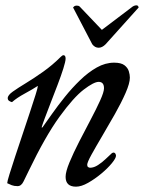

<svg xmlns="http://www.w3.org/2000/svg" viewBox="-20 -685 540 720"><path d="M226 -465Q226 -455 217.5 -428Q209 -401 196 -367Q183 -333 170 -299.5Q157 -266 147.5 -240.5Q138 -215 136 -207H139Q154 -228 175.5 -258.5Q197 -289 223.5 -322Q250 -355 280.5 -384.5Q311 -414 343 -432Q375 -450 408 -450Q434 -450 446.5 -440.5Q459 -431 463 -418Q467 -405 467 -394Q467 -373 451 -336.5Q435 -300 411 -257.5Q387 -215 363 -174.5Q339 -134 323 -105Q307 -76 307 -67Q307 -61 310.5 -58.5Q314 -56 318 -56Q332 -56 347.5 -66Q363 -76 377 -89.5Q391 -103 400 -111Q404 -113 405 -113Q410 -113 412.5 -109Q415 -105 415 -101Q415 -92 399.5 -73Q384 -54 360 -34Q336 -14 310.5 0.5Q285 15 265 15Q226 15 226 -22Q226 -41 240.5 -76Q255 -111 276.5 -153Q298 -195 319.5 -235.5Q341 -276 355.5 -308Q370 -340 370 -354Q370 -378 350 -378Q332 -378 294 -349Q256 -320 203 -247Q150 -174 87 -43Q77 -23 68.5 -5Q60 13 46 13Q33 13 24 9.5Q15 6 7 2Q7 -4 15.5 -31.5Q24 -59 37 -98.5Q50 -138 64.5 -181Q79 -224 92 -263.5Q105 -303 113.5 -330Q122 -357 122 -363Q102 -350 72.5 -334Q43 -318 25 -302Q20 -303 14.5 -306.5Q9 -310 9 -317Q9 -328 28 -341.5Q47 -355 77.5 -373.5Q108 -392 142.5 -416.5Q177 -441 208 -472Q214 -478 218 -478Q226 -478 226 -465ZM362 -573 473 -657Q482 -665 492 -665Q498 -665 500 -657L376 -519Q363 -506 350 -506Q336 -506 326 -519L254 -657Q254 -657 257.5 -660.5Q261 -664 268 -664Q271 -664 274.5 -663Q278 -662 282 -657Z"/></svg>

Font: Sedan
Style: Italic
Weight: 400
Italic angle: -13.8°
Designer: Sebastian Salazar
Foundry: Sebastian Salazar
Version: Version 1.100; ttfautohint (v1.8.4.7-5d5b)